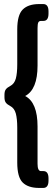

<svg xmlns="http://www.w3.org/2000/svg" viewBox="-20 -788 260 946"><path d="M173 138Q119 138 92 111.5Q65 85 65 13V-159Q65 -202 58 -228.5Q51 -255 30 -266Q16 -273 9 -282Q2 -291 2 -309V-321Q2 -339 9 -348Q16 -357 30 -364Q51 -375 58 -401Q65 -427 65 -471V-643Q65 -714 92 -741Q119 -768 173 -768H193Q219 -768 219 -732V-721Q219 -685 194 -685H183Q172 -685 168.5 -677Q165 -669 165 -649V-465Q165 -347 104 -315Q165 -283 165 -165V19Q165 55 182 55H194Q219 55 219 91V102Q219 138 193 138Z"/></svg>

Font: Asap Condensed SemiBold
Style: Regular
Weight: 600
Width: 3
Designer: Pablo Cosgaya
Foundry: Omnibus-Type
Version: Version 3.001; ttfautohint (v1.8.4.7-5d5b)